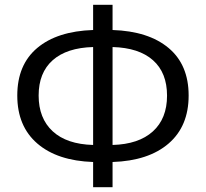

<svg xmlns="http://www.w3.org/2000/svg" viewBox="-20 -767 857 800"><path d="M368 13V-92Q219 -97 135.5 -169Q52 -241 52 -369Q52 -497 135 -567Q218 -637 368 -642V-747H449V-642Q599 -637 682.5 -567Q766 -497 766 -369Q766 -241 682.5 -169Q599 -97 449 -92V13ZM368 -163V-571Q258 -568 199.5 -516Q141 -464 141 -369Q141 -274 199.5 -220Q258 -166 368 -163ZM449 -571V-163Q558 -166 617 -219.5Q676 -273 676 -368.5Q676 -464 617.5 -516Q559 -568 449 -571Z"/></svg>

Font: Swei Fan Sans CJK TC
Style: Regular
Weight: 400
Version: Version 2.130